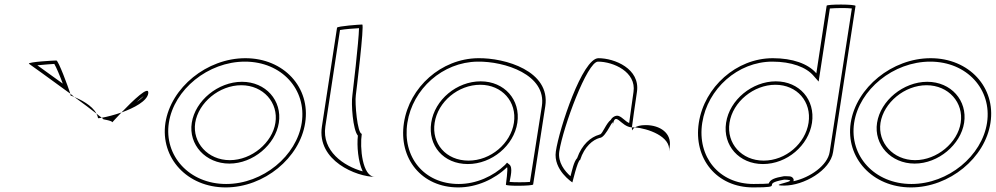

<svg xmlns="http://www.w3.org/2000/svg" viewBox="-20 -810 4346 838"><path d="M106 -532C106 -532 200 -465 287 -401C277 -432 235 -546 226 -546C216 -546 104 -540 106 -532ZM143 -525C170 -528 204 -530 217 -531C225 -518 242 -478 254 -445C209 -477 168 -507 143 -525ZM287 -401C288 -397 288 -394 288 -393C288 -393 295 -391 304 -387C298 -391 293 -397 287 -401ZM304 -387C343 -359 378 -332 401 -314C382 -351 330 -376 304 -387ZM401 -314C404 -308 407 -301 408 -294C413 -294 418 -295 424 -296C419 -300 411 -306 401 -314ZM424 -296C428 -292 432 -290 431 -290C421 -290 471 -284 470 -276C470 -276 487 -295 510 -319C478 -308 447 -300 424 -296ZM510 -319C566 -339 622 -369 627 -402C633 -442 559 -370 510 -319ZM576 -365C588 -375 599 -385 607 -391C601 -383 589 -373 576 -365Z M702 -274C679 -121 797 8 965 8C1133 8 1289 -121 1312 -274C1336 -428 1219 -556 1051 -556C883 -556 726 -428 702 -274ZM717 -274C739 -419 888 -541 1049 -541C1210 -541 1319 -419 1297 -274C1275 -130 1128 -7 967 -7C806 -7 695 -130 717 -274ZM817 -274C802 -179 877 -96 981 -96C1085 -96 1182 -179 1197 -274C1212 -371 1140 -453 1036 -453C932 -453 832 -371 817 -274ZM832 -274C846 -362 937 -438 1033 -438C1129 -438 1196 -362 1182 -274C1169 -188 1079 -111 983 -111C887 -111 819 -188 832 -274Z M1385 -258C1362 -108 1537 -38 1617 -38C1561 -38 1550 -167 1559 -226C1540 -227 1528 -361 1533 -394C1534 -401 1571 -703 1561 -703C1551 -703 1452 -696 1451 -689ZM1400 -258 1464 -679C1486 -683 1528 -686 1547 -687C1546 -630 1519 -401 1518 -394C1512 -358 1520 -243 1542 -218C1537 -172 1543 -105 1563 -62C1480 -85 1384 -151 1400 -258Z M1743 -274C1719 -118 1820 8 1980 8C2061 8 2139 -28 2193 -80C2198 -76 2188 -4 2188 -4C2187 3 2306 2 2307 -5L2360 -347C2383 -500 2185 -558 2066 -556C1906 -554 1767 -430 1743 -274ZM1758 -274C1781 -422 1912 -539 2064 -541C2183 -543 2366 -484 2345 -347L2293 -16C2271 -14 2224 -14 2204 -16C2207 -34 2220 -79 2203 -92L2193 -100L2184 -90C2133 -41 2059 -7 1982 -7C1830 -7 1735 -126 1758 -274ZM1862 -274C1847 -175 1915 -94 2022 -94C2127 -94 2223 -175 2238 -274C2253 -375 2181 -455 2078 -455C1974 -455 1877 -375 1862 -274ZM1877 -274C1891 -366 1980 -440 2076 -440C2171 -440 2237 -366 2223 -274C2209 -184 2122 -109 2025 -109C1926 -109 1863 -184 1877 -274Z M2406 -149C2394 -68 2478 -14 2478 -14C2477 -6 2501 -112 2512 -112C2531 -171 2568 -200 2597 -208C2627 -208 2662 -314 2654 -261C2665 -331 2689 -256 2738 -254C2742 -281 2750 -346 2760 -409C2775 -510 2662 -556 2592 -556C2522 -556 2421 -250 2406 -149ZM2421 -149C2438 -257 2543 -541 2590 -541C2657 -541 2758 -496 2745 -409C2737 -358 2731 -305 2726 -273C2708 -281 2697 -298 2680 -304C2668 -308 2652 -299 2646 -287C2625 -271 2611 -228 2599 -223H2597L2595 -222C2559 -212 2520 -180 2499 -120C2484 -104 2477 -66 2470 -41C2445 -63 2414 -101 2421 -149ZM2738 -254C2738 -246 2738 -242 2739 -241C2738 -237 2739 -246 2751 -254ZM2751 -254C2805 -250 2910 -215 2900 -149L2903 -170C2912 -228 2862 -264 2798 -264C2774 -264 2760 -259 2751 -254Z M3030 -274C3006 -118 3108 8 3267 8C3417 8 3290 -6 3403 -26C3491 -23 3318 0 3403 0C3488 0 3604 -66 3616 -146L3714 -784C3715 -792 3589 -792 3588 -785L3543 -490C3507 -532 3439 -556 3353 -556C3194 -556 3054 -430 3030 -274ZM3045 -274C3068 -422 3200 -541 3351 -541C3434 -541 3499 -517 3531 -479L3553 -454L3602 -773C3626 -775 3676 -776 3698 -773L3601 -146C3592 -89 3517 -35 3443 -19C3445 -25 3444 -28 3442 -31C3435 -43 3422 -40 3406 -41H3402C3361 -34 3342 -27 3335 -9C3326 -8 3306 -7 3269 -7C3118 -7 3022 -126 3045 -274ZM3149 -274C3134 -175 3206 -94 3310 -94C3415 -94 3509 -175 3524 -274C3539 -375 3469 -455 3366 -455C3264 -455 3164 -375 3149 -274ZM3164 -274C3178 -366 3270 -440 3364 -440C3459 -440 3523 -366 3509 -274C3495 -184 3410 -109 3313 -109C3217 -109 3150 -184 3164 -274Z M3693 -274C3670 -121 3788 8 3956 8C4124 8 4280 -121 4303 -274C4327 -428 4210 -556 4042 -556C3874 -556 3717 -428 3693 -274ZM3708 -274C3730 -419 3879 -541 4040 -541C4201 -541 4310 -419 4288 -274C4266 -130 4119 -7 3958 -7C3797 -7 3686 -130 3708 -274ZM3808 -274C3793 -179 3868 -96 3972 -96C4076 -96 4173 -179 4188 -274C4203 -371 4131 -453 4027 -453C3923 -453 3823 -371 3808 -274ZM3823 -274C3837 -362 3928 -438 4024 -438C4120 -438 4187 -362 4173 -274C4160 -188 4070 -111 3974 -111C3878 -111 3810 -188 3823 -274Z"/></svg>

Font: Ampere
Style: OuLnIta
Weight: 400
Version: Version 1